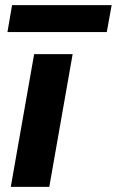

<svg xmlns="http://www.w3.org/2000/svg" viewBox="-20 -728 455 748"><path d="M22 0 113 -517H263L172 0ZM9 -603 27 -708H415L396 -603Z"/></svg>

Font: DM Sans 11pt Black
Style: Italic
Weight: 900
Italic angle: -10°
Version: Version 4.004;gftools[0.9.30]